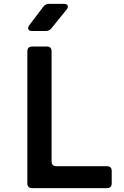

<svg xmlns="http://www.w3.org/2000/svg" viewBox="-20 -970 640 990"><path d="M146 0Q121 0 121 -25V-705Q121 -730 146 -730H222Q246 -730 246 -705V-138Q246 -113 271 -113H531Q556 -113 556 -88V-25Q556 0 531 0ZM146 -810Q131 -810 126.5 -818.5Q122 -827 131 -840L203 -935Q214 -950 232 -950H309Q325 -950 329 -941.5Q333 -933 323 -920L245 -824Q234 -810 215 -810Z"/></svg>

Font: Pitagon Sans Mono
Style: Bold
Weight: 700
Monospace: yes
Designer: Travis Tran
Foundry: Pitagon
Version: Version 1.001; ttfautohint (v1.8.4.7-5d5b);gftools[0.9.26]